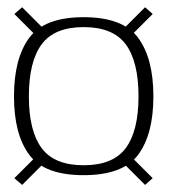

<svg xmlns="http://www.w3.org/2000/svg" viewBox="-20 -590 492 542"><path d="M216 -95.5Q327 -95.5 370 -153.2Q413 -211 413 -318Q413 -425 370 -483.2Q327 -541.5 216 -541.5Q105.5 -541.5 62.5 -483.2Q19.5 -425 19.5 -318Q19.5 -211 62.5 -153.2Q105.5 -95.5 216 -95.5ZM42.5 -68 108 -133.5 86 -152.5 20.5 -87ZM389.5 -68 411 -87 345.5 -152.5 324 -133.5ZM216 -123.5Q133.5 -123.5 97.5 -172Q61.5 -220.5 61.5 -318Q61.5 -416 97.5 -464.8Q133.5 -513.5 216 -513.5Q299 -513.5 335 -464.8Q371 -416 371 -318Q371 -220.5 335 -172Q299 -123.5 216 -123.5ZM86 -485 108 -504 42.5 -569.5 20.5 -550.5ZM345.5 -485 411 -550.5 389.5 -569.5 324 -504Z"/></svg>

Font: Anybody UltraCondensed Thin ExtraLight
Style: Regular
Weight: 250
Version: Version 1.111